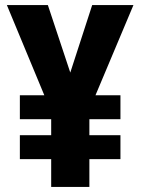

<svg xmlns="http://www.w3.org/2000/svg" viewBox="-20 -734 552 754"><path d="M256 -449 168 -714H7L154 -360H58V-266H181V-203H58V-109H181V0H331V-109H453V-203H331V-266H453V-360H355L504 -714H342Z"/></svg>

Font: Noto Sans Khmer Condensed ExtraBold
Style: Regular
Weight: 800
Width: 3
Designer: Danh Hong and the Monotype Design Team
Foundry: Monotype Imaging Inc.
Version: Version 2.004